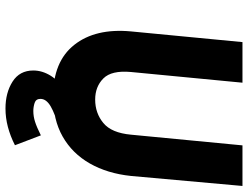

<svg xmlns="http://www.w3.org/2000/svg" viewBox="-122 -591 904 700"><g transform="rotate(90 330.0 -241.0)"><path d="M331.5 17.5Q204.5 17.5 143.5 -59.8Q82.5 -137 94.5 -266.5L133.5 -673H281.5L242.5 -266.5Q236 -195.5 266 -165.8Q296 -136 343 -136Q392.5 -136 428.5 -165.8Q464.5 -195.5 471 -266.5L510 -673H658L621.5 -266.5Q612.5 -180.5 576 -116.5Q539.5 -52.5 478 -17.5Q416.5 17.5 331.5 17.5ZM509.5 156.5Q476 173.5 442.8 182.2Q409.5 191 375.5 191Q318 191 277.5 165.2Q237 139.5 237 89.5Q237 57 256.2 26Q275.5 -5 311.5 -22L443 -2.5Q396 10 368.2 26Q340.5 42 340.5 63.5Q340.5 80 355.2 84.8Q370 89.5 384.5 89.5Q404.5 89.5 424 83.2Q443.5 77 473.5 62Z"/></g></svg>

Font: Karla ExtraBold
Style: Italic
Weight: 800
Italic angle: -8°
Designer: Jonathan Pinhorn
Version: Version 2.004;gftools[0.9.33]